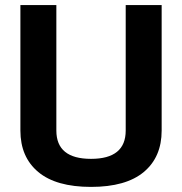

<svg xmlns="http://www.w3.org/2000/svg" viewBox="-20 -720 714 753"><path d="M60 -208V-700H201V-208Q201 -97 337 -97Q473 -97 473 -208V-700H614V-208Q614 -104 544 -45.5Q474 13 337 13Q200 13 130 -45.5Q60 -104 60 -208Z"/></svg>

Font: KoHo
Style: Bold
Weight: 700
Designer: Cadson Demak & Katatrad Team
Foundry: Cadson Demak Co.,Ltd.
Version: Version 1.000; ttfautohint (v1.6)